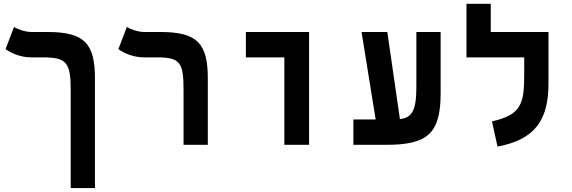

<svg xmlns="http://www.w3.org/2000/svg" viewBox="-20 -752 2970 997"><path d="M473.1 -344.7C473.1 -526.4 418 -585.9 226.6 -585.9H143.1C107.4 -585.9 67.4 -602.5 52.7 -611.8L8.8 -497.1C41 -473.6 88.4 -454.1 143.6 -454.1H203.6C325.2 -454.1 347.2 -426.8 347.2 -285.2V224.6H473.1Z M1059.1 -345.2C1059.1 -526.9 1003.9 -585.9 812.5 -585.9H729C693.4 -585.9 653.3 -602.5 638.7 -611.8L594.7 -497.1C627 -473.6 674.3 -454.1 729.5 -454.1H794.4C916.5 -454.1 933.1 -426.8 933.1 -285.2V0H1059.1Z M1456.5 0H1585V-585.9H1256.8V-454.1H1456.5Z M1814.9 0H1985.8C2202.6 0 2268.1 -60.5 2268.1 -269V-585.9H2142.1V-297.9C2142.1 -170.4 2114.3 -140.1 2056.6 -133.8L1991.2 -585.9H1857.4L1930.7 -131.8H1814.9Z M2828.1 -585.9H2528.3V-732.4H2402.3V-454.1H2702.1V-367.2C2702.1 -213.4 2687.5 -156.2 2534.7 -121.6L2563.5 9.3C2755.9 -27.3 2828.1 -125.5 2828.1 -318.4Z"/></svg>

Font: CaskaydiaCove Nerd Font
Style: Bold
Weight: 700
Designer: Aaron Bell
Foundry: Saja Typeworks
Version: Version 2111.1;Nerd Fonts 2.3.0